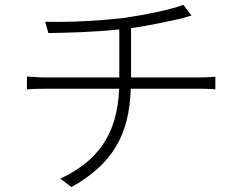

<svg xmlns="http://www.w3.org/2000/svg" viewBox="-20 -740 996 790"><path d="M174 -375H470.2C463.1 -185 380 -76 228 -5L274.1 29.8C441.1 -64.3 512.1 -182.9 518.1 -375H797.9C820 -375 848 -374.3 866.1 -372.2V-424C846.9 -422.9 817.1 -421.2 796.2 -421.2H519.2V-623.9C594.1 -634.9 677.9 -653.1 726.9 -664.1C739 -668 753.2 -672.2 768.1 -676.1L734 -720.2C687.9 -701 566.1 -676.8 486.2 -665.8C403.1 -655.9 296.2 -649.9 219.1 -649.9C199.2 -649.9 180.8 -649.9 165.8 -650.9L179 -604C257.8 -605.1 370.7 -608 470.9 -619V-421.2H171.9C142.8 -421.2 109 -424 90.9 -425.1V-372.2C112.9 -374.3 142 -375 174 -375Z"/></svg>

Font: Karasuma Gothic
Style: Light
Weight: 300
Designer: Rasmus Andersson / Ryoko Nishizuka
Foundry: rsms
Version: Version 1.00